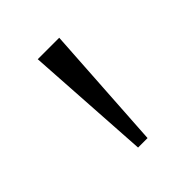

<svg xmlns="http://www.w3.org/2000/svg" viewBox="-78 -755 272 272"><g transform="rotate(-45 57.5 -619.5)"><path d="M48 -525H67L79 -714H36Z"/></g></svg>

Font: Noto Serif Armenian ExtraCondensed Thin
Style: Regular
Weight: 100
Width: 2
Designer: Monotype Design Team
Foundry: Monotype Imaging Inc.
Version: Version 2.008